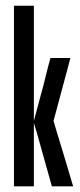

<svg xmlns="http://www.w3.org/2000/svg" viewBox="-20 -658 283 678"><path d="M238.3 0Q238.3 0 229.5 -29.3Q220.7 -59.6 209 -98.6Q194.3 -145.5 181.6 -188.5Q168.9 -231.4 168.9 -231.4Q168.9 -231.4 176.8 -259.8Q184.6 -288.1 194.3 -325.2Q207 -371.1 217.8 -412.1Q228.5 -453.1 228.5 -453.1Q228.5 -453.1 193.4 -453.1Q158.2 -453.1 158.2 -453.1Q158.2 -453.1 150.4 -424.8Q143.6 -395.5 133.8 -358.4Q122.1 -313.5 110.4 -271.5Q99.6 -230.5 99.6 -230.5Q99.6 -230.5 99.6 -283.2Q99.6 -335.9 99.6 -403.3Q99.6 -432.6 99.6 -462.9Q99.6 -492.2 99.6 -519.5Q99.6 -569.3 99.6 -603.5Q99.6 -637.7 99.6 -637.7Q99.6 -637.7 64.5 -637.7Q29.3 -637.7 29.3 -637.7Q29.3 -637.7 29.3 -627Q29.3 -615.2 29.3 -595.7Q29.3 -558.6 29.3 -497.1Q29.3 -435.5 29.3 -366.2Q29.3 -321.3 29.3 -275.4Q29.3 -228.5 29.3 -186.5Q29.3 -107.4 29.3 -53.7Q29.3 0 29.3 0Q29.3 0 64.5 0Q99.6 0 99.6 0Q99.6 0 99.6 -29.3Q99.6 -57.6 99.6 -95.7Q99.6 -141.6 99.6 -182.6Q99.6 -223.6 99.6 -223.6Q99.6 -223.6 108.4 -195.3Q116.2 -166 127 -128.9Q139.6 -83 151.4 -42Q163.1 0 163.1 0Q163.1 0 200.2 0Q238.3 0 238.3 0Z"/></svg>

Font: AgendaMediumCondGoodkids
Style: AgendaMediumCondGoodkids
Weight: 500
Designer: ""
Version: ""